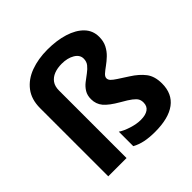

<svg xmlns="http://www.w3.org/2000/svg" viewBox="-198 -931 1107 1107"><g transform="rotate(-45 355.5 -377.5)"><path d="M610 -606Q610 -569 596 -542Q582 -515 561 -495Q540 -475 519 -460Q498 -445 484 -432.5Q470 -420 470 -407Q470 -395 480 -384.5Q490 -374 512.5 -359.5Q535 -345 572 -321Q621 -290 648.5 -254Q676 -218 676 -159Q676 -76 618.5 -33Q561 10 451 10Q403 10 367.5 2.5Q332 -5 303 -21V-139Q326 -123 366.5 -110Q407 -97 441 -97Q480 -97 501.5 -112Q523 -127 523 -157Q523 -175 516 -187.5Q509 -200 489.5 -215Q470 -230 431 -252Q370 -287 346 -316Q322 -345 322 -385Q322 -416 335.5 -438Q349 -460 369.5 -476Q390 -492 410.5 -507Q431 -522 444.5 -539Q458 -556 458 -580Q458 -611 426 -630Q394 -649 347 -649Q312 -649 285 -638.5Q258 -628 242.5 -606.5Q227 -585 227 -551V0H78V-556Q78 -627 113.5 -673.5Q149 -720 210 -742.5Q271 -765 347 -765Q422 -765 481.5 -746.5Q541 -728 575.5 -692.5Q610 -657 610 -606Z"/></g></svg>

Font: Noto Sans Adlam
Style: Regular
Weight: 400
Designer: Mark Jamra, Neil Patel
Foundry: JamraPatel LLC
Version: Version 3.001